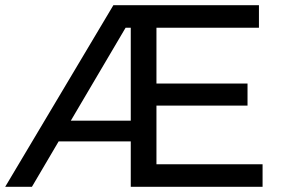

<svg xmlns="http://www.w3.org/2000/svg" viewBox="-21 -720 1088 740"><path d="M991 -87V0H483V-175H205L102 0H-1L416 -700H977V-613H582V-398H933V-313H582V-87ZM483 -255V-613H463L252 -255Z"/></svg>

Font: Idrija
Style: Regular
Weight: 500
Designer: Julieta Ulanovsky
Foundry: Julieta Ulanovsky
Version: Version 7.200